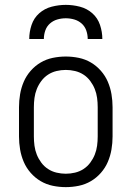

<svg xmlns="http://www.w3.org/2000/svg" viewBox="-20 -760 540 788"><path d="M250 8Q223 8 196.5 2.5Q170 -3 147 -16.5Q124 -30 106 -50.5Q88 -71 77.5 -95.5Q67 -120 62.5 -146.5Q58 -173 58 -200V-320Q58 -347 62.5 -373.5Q67 -400 77.5 -424.5Q88 -449 106 -469.5Q124 -490 147 -503.5Q170 -517 196.5 -522.5Q223 -528 250 -528Q277 -528 303.5 -522.5Q330 -517 353 -503.5Q376 -490 394 -469.5Q412 -449 422.5 -424.5Q433 -400 437.5 -373.5Q442 -347 442 -320V-200Q442 -173 437.5 -146.5Q433 -120 422.5 -95.5Q412 -71 394 -50.5Q376 -30 353 -16.5Q330 -3 303.5 2.5Q277 8 250 8ZM250 -47Q269 -47 288 -51.5Q307 -56 323 -66.5Q339 -77 350.5 -92.5Q362 -108 369 -125.5Q376 -143 378.5 -162Q381 -181 381 -200V-320Q381 -339 378.5 -358Q376 -377 369 -394.5Q362 -412 350.5 -427.5Q339 -443 323 -453.5Q307 -464 288 -468.5Q269 -473 250 -473Q231 -473 212 -468.5Q193 -464 177 -453.5Q161 -443 149.5 -427.5Q138 -412 131 -394.5Q124 -377 121.5 -358Q119 -339 119 -320V-200Q119 -181 121.5 -162Q124 -143 131 -125.5Q138 -108 149.5 -92.5Q161 -77 177 -66.5Q193 -56 212 -51.5Q231 -47 250 -47ZM100 -600Q100 -629 109.5 -657.5Q119 -686 141 -705.5Q163 -725 192 -732.5Q221 -740 250 -740Q279 -740 308 -732.5Q337 -725 359 -705.5Q381 -686 390.5 -657.5Q400 -629 400 -600H340Q340 -618 334 -635Q328 -652 315 -663.5Q302 -675 285 -680Q268 -685 250 -685Q232 -685 215 -680Q198 -675 185 -663.5Q172 -652 166 -635Q160 -618 160 -600Z"/></svg>

Font: Iosevka SS18 Light
Style: Regular
Weight: 300
Monospace: yes
Designer: Belleve Invis
Foundry: Belleve Invis
Version: Version 25.1.1; ttfautohint (v1.8.4)